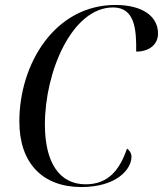

<svg xmlns="http://www.w3.org/2000/svg" viewBox="-20 -744 657 774"><path d="M308 10C449 10 510 -61 510 -112C510 -127 502 -138 492 -145C462 -58 416 -1 325 -1C220 -1 161 -88 161 -242C161 -455 270 -714 436 -714C525 -714 530 -622 529 -536C580 -536 617 -563 617 -609C617 -678 555 -724 445 -724C202 -724 58 -488 58 -254C58 -86 152 10 308 10Z"/></svg>

Font: Noto Serif Display SemiCondensed
Style: Italic
Weight: 400
Width: 4
Italic angle: -12°
Designer: Monotype Design Team
Foundry: Monotype Imaging Inc.
Version: Version 2.009